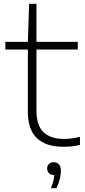

<svg xmlns="http://www.w3.org/2000/svg" viewBox="-20 -760 444 1006"><path d="M399 -43V-1Q374.5 5 354.8 7Q335 9 310.5 9Q221 9 173.5 -36Q126 -81 126 -173.5V-500.5H8V-540.5H126L132.5 -740H171V-540.5H387.5V-500.5H171V-181.5Q171 -103 207.8 -67.5Q244.5 -32 316.5 -32Q335.5 -32 354.2 -34.5Q373 -37 399 -43ZM299 135.5Q299 155.5 293 179.5Q287 203.5 275.5 226H247Q262 189.5 264.5 157H263Q246.5 157 236.8 147.5Q227 138 227 123Q227 108 236.2 99Q245.5 90 261 90Q279.5 90 289.2 101.5Q299 113 299 135.5Z"/></svg>

Font: Encode Sans Expanded ExtraLight
Style: Regular
Weight: 275
Width: 7
Designer: Multiple Designers
Foundry: Impallari Type
Version: Version 2.000